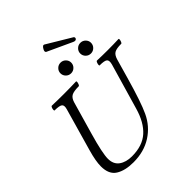

<svg xmlns="http://www.w3.org/2000/svg" viewBox="-274 -1166 1336 1336"><g transform="rotate(-45 394.5 -497.5)"><path d="M253 13Q171 13 121.5 -18Q72 -49 72 -128Q72 -179 96 -263L185 -575Q195 -608 181.5 -619.5Q168 -631 120 -631Q116 -631 116.5 -640.5Q117 -650 121 -659Q125 -668 129 -668Q159 -667 189 -666.5Q219 -666 248 -666Q278 -666 308 -666.5Q338 -667 367 -668Q372 -668 371 -659Q370 -650 366 -640.5Q362 -631 357 -631Q308 -631 287 -619.5Q266 -608 256 -575L187 -335Q165 -259 154.5 -208Q144 -157 144 -131Q144 -77 180.5 -50.5Q217 -24 275 -24Q379 -24 439.5 -78.5Q500 -133 530 -238L628 -575Q637 -608 624 -619.5Q611 -631 563 -631Q559 -631 560 -640.5Q561 -650 565 -659Q569 -668 573 -668Q600 -667 626.5 -666.5Q653 -666 679 -666Q706 -666 732.5 -666.5Q759 -667 785 -668Q790 -668 789 -659Q788 -650 784 -640.5Q780 -631 775 -631Q728 -631 708.5 -619.5Q689 -608 679 -575L639 -435Q585 -245 549 -169Q510 -85 433.5 -36Q357 13 253 13ZM384 -732Q362 -732 346.5 -747.5Q331 -763 331 -785Q331 -806 346.5 -821.5Q362 -837 384 -837Q406 -837 421.5 -821.5Q437 -806 437 -785Q437 -763 421.5 -747.5Q406 -732 384 -732ZM579 -732Q557 -732 541.5 -747.5Q526 -763 526 -785Q526 -806 541.5 -821.5Q557 -837 579 -837Q601 -837 616.5 -821.5Q632 -806 632 -785Q632 -763 616.5 -747.5Q601 -732 579 -732ZM549 -876 367 -960Q355 -967 367 -988Q381 -1013 393 -1006L568 -901Q577 -897 578.5 -891Q580 -885 577 -880Q569 -867 549 -876Z"/></g></svg>

Font: Junicode
Style: Italic
Weight: 400
Italic angle: -11°
Designer: Peter S. Baker
Version: Version 2.100; ttfautohint (v1.8.4)